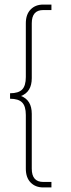

<svg xmlns="http://www.w3.org/2000/svg" viewBox="-20 -770 310 840"><path d="M93 -32V-267Q93 -305 77 -321.5Q61 -338 24 -338V-362Q61 -362 77 -378.5Q93 -395 93 -433V-668Q93 -707 114 -728.5Q135 -750 169 -750H205V-726H169Q119 -726 119 -668V-428Q119 -368 72 -350Q119 -332 119 -272V-32Q119 26 169 26H205V50H169Q135 50 114 28.5Q93 7 93 -32Z"/></svg>

Font: Haskoy Thin
Style: Regular
Weight: 100
Designer: Ertekin Erdin
Foundry: Ertekin Erdin
Version: Version 2.000; ttfautohint (v1.8.4.7-5d5b)